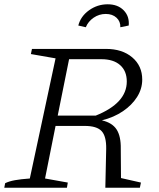

<svg xmlns="http://www.w3.org/2000/svg" viewBox="-27 -875 743 895"><path d="M-7 0 -3 -21Q15 -30 42.5 -35Q70 -40 112 -43L232 -603L117 -623L122 -647H467Q543 -647 589.5 -607.5Q636 -568 636 -504Q636 -461 612 -423Q588 -385 546 -356.5Q504 -328 448 -314Q496 -303 516.5 -271.5Q537 -240 536 -181L537 -45L630 -24L625 0H464L468 -181Q469 -240 446.5 -264Q424 -288 368 -288H232L183 -43L289 -24L285 0ZM446 -599H295L242 -336H419Q564 -394 564 -495Q564 -544 533 -571.5Q502 -599 446 -599ZM475 -855Q522 -855 549.5 -827Q577 -799 573 -756L534 -748Q535 -775 516 -792.5Q497 -810 466 -810Q435 -810 409.5 -792.5Q384 -775 373 -748L338 -756Q349 -799 388 -827Q427 -855 475 -855Z"/></svg>

Font: Piazzolla SC Light
Style: Italic
Weight: 300
Italic angle: -11.3°
Designer: Juan Pablo del Peral
Foundry: Huerta Tipografica
Version: Version 1.330